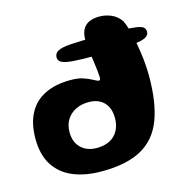

<svg xmlns="http://www.w3.org/2000/svg" viewBox="-101 -736 823 857"><g transform="rotate(-15 311.0 -307.0)"><path d="M368.5 -477.5Q306 -477.5 269.2 -480.2Q232.5 -483 217 -491Q201.5 -499 201.5 -514.5Q201.5 -534 219 -543.2Q236.5 -552.5 277.8 -555.5Q319 -558.5 391 -558.5Q465.5 -558.5 511.2 -557.5Q557 -556.5 580.8 -553Q604.5 -549.5 613 -542Q621.5 -534.5 621.5 -521.5Q621.5 -508.5 609.8 -499.8Q598 -491 569.8 -486.2Q541.5 -481.5 492.5 -479.5Q443.5 -477.5 368.5 -477.5ZM265.5 28.5Q190 28.5 134 5.2Q78 -18 47.2 -66.2Q16.5 -114.5 16.5 -188.5Q16.5 -258 41.8 -305.5Q67 -353 116 -377.2Q165 -401.5 235 -401.5Q270 -401.5 292.8 -393.8Q315.5 -386 330 -378Q339 -373.5 346.2 -369.8Q353.5 -366 357.5 -366Q365 -366 365 -379Q365 -388 363.2 -405.2Q361.5 -422.5 358.5 -443.5Q355.5 -464.5 352.5 -486Q349.5 -507.5 347.5 -526.2Q345.5 -545 345.5 -557Q345.5 -642 432.5 -642Q463 -642 488.8 -630.2Q514.5 -618.5 531.5 -594Q539.5 -578 547 -553.5Q554.5 -529 560.2 -499.5Q566 -470 570.5 -439.2Q575 -408.5 577 -379.8Q579 -351 579 -328Q579 -206 549 -127Q519 -48 450.2 -9.8Q381.5 28.5 265.5 28.5ZM271 -78Q307 -78 332 -91.2Q357 -104.5 370.2 -129.2Q383.5 -154 383.5 -186.5Q383.5 -218.5 371.8 -240.5Q360 -262.5 338.8 -274Q317.5 -285.5 287.5 -285.5Q253.5 -285.5 227.2 -272.2Q201 -259 186 -234.8Q171 -210.5 171 -176.5Q171 -146 183.5 -124Q196 -102 218.5 -90Q241 -78 271 -78Z"/></g></svg>

Font: Gluten SemiBold
Style: Regular
Weight: 600
Designer: Tyler Finck
Foundry: Etcetera Type Company
Version: Version 1.300